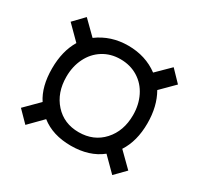

<svg xmlns="http://www.w3.org/2000/svg" viewBox="-119 -744 854 823"><g transform="rotate(30 308.0 -332.0)"><path d="M159 -132 94 -66 41 -120 109 -188Q72 -244 72 -333Q72 -419 108 -479L41 -546L91 -598L157 -533Q222 -581 307 -581Q393 -581 456 -534L521 -598L574 -543L509 -478Q544 -417 544 -333Q544 -245 505 -185L574 -117L524 -66L457 -133Q398 -86 307 -86Q217 -86 159 -132ZM473 -333Q473 -384 452.5 -425.5Q432 -467 394 -490.5Q356 -514 307 -514Q259 -514 221.5 -490.5Q184 -467 163.5 -425.5Q143 -384 143 -333Q143 -254 188.5 -203.5Q234 -153 307 -153Q381 -153 427 -203.5Q473 -254 473 -333Z"/></g></svg>

Font: Overpass Mono Light
Style: Regular
Weight: 300
Monospace: yes
Designer: Delve Withrington, Dave Bailey
Foundry: Delve Fonts
Version: Version 1.000;DELV;Overpass